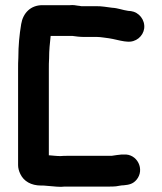

<svg xmlns="http://www.w3.org/2000/svg" viewBox="-20 -676 628 743"><path d="M459 -78H450C437 -77 426 -75 412 -73H241C232 -73 223 -73 214 -72C199 -72 185 -74 171 -75H169V-407C169 -422 169 -437 170 -450C170 -483 173 -508 176 -537H260C273 -535 290 -533 306 -533H356C370 -533 390 -529 401 -528C422 -525 440 -519 461 -516L471 -515C506 -511 534 -536 538 -566C542 -600 517 -629 487 -633L476 -634C454 -637 436 -645 414 -646C397 -648 370 -653 351 -652H295C289 -653 284 -654 281 -654C272 -656 262 -657 251 -656H144C98 -656 69 -625 62 -583C55 -541 51 -500 51 -453C50 -439 50 -424 50 -407V-37C50 -26 53 -14 59 -2C72 25 100 42 139 42C147 42 154 42 160 43L184 45C194 46 205 47 216 47C225 46 233 46 241 46H403C412 46 420 46 429 45C438 44 448 41 459 41C481 39 495 35 508 20C542 -20 511 -82 459 -78Z"/></svg>

Font: Electronic
Style: Nord
Weight: 900
Version: Version 1.011